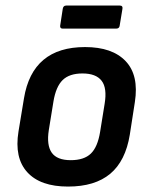

<svg xmlns="http://www.w3.org/2000/svg" viewBox="-20 -676 546 707"><path d="M230.5 11Q128.6 11 80.5 -41.8Q32.3 -94.7 48.1 -191.8L68.3 -314.1Q99.3 -502.7 293.1 -502.7Q393.5 -502.7 442.7 -450.8Q492 -398.9 476.6 -300.1L458 -180.2Q442.3 -83.3 385.9 -36.1Q329.5 11 230.5 11ZM240.7 -86.2Q289.4 -86.2 314.5 -110.4Q339.5 -134.6 348.5 -189.7L365.3 -293.8Q374.9 -351.8 354.2 -378.6Q333.5 -405.5 283.7 -405.5Q235.4 -405.5 210.6 -381.1Q185.8 -356.7 176.8 -302.2L159.7 -196.9Q151.1 -141.5 170.5 -113.8Q190 -86.2 240.7 -86.2ZM211.1 -570.6Q200.2 -570.6 201.6 -581.7L211.1 -643.7Q213.1 -655.5 223.5 -655.5H421.5Q432.9 -655.5 430.9 -643.7L420.7 -581.7Q419.4 -570.6 407.6 -570.6Z"/></svg>

Font: Sofia Sans Semi Condensed
Style: Italic
Weight: 400
Italic angle: -9°
Designer: Botio Nikoltchev, Ani Petrova
Foundry: lettersoup
Version: Version 4.101